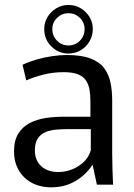

<svg xmlns="http://www.w3.org/2000/svg" viewBox="-20 -756 548 786"><path d="M190.2 10.8Q143.6 10.8 109.3 -8.1Q74.9 -26.9 56.2 -60.1Q37.4 -93.2 37.4 -135.6Q37.4 -180.7 54.9 -208.9Q72.3 -237.1 101.5 -252.2Q130.7 -267.3 166.8 -272.8Q202.9 -278.2 239.9 -278.2H350.1V-341.5Q350.1 -365.9 346.7 -387.3Q343.3 -408.6 332.7 -425.5Q322.1 -442.4 299.8 -451.5Q277.6 -460.6 239.8 -460.6Q198.9 -460.6 159.4 -450.9Q119.8 -441.2 87.4 -426.9L72.3 -490.8Q98.7 -503.3 129.4 -512.2Q160.1 -521.1 192.3 -525.9Q224.5 -530.8 253.8 -530.8Q313.7 -530.8 350.7 -516.5Q387.6 -502.3 406.7 -476.6Q425.7 -451 432.5 -417.1Q439.3 -383.3 439.3 -344.4V-128.2Q439.3 -98.6 440.4 -63.4Q441.5 -28.1 442.9 0H376.7L359.3 -80.1H357.5Q331.6 -39.9 288.5 -14.6Q245.4 10.8 190.2 10.8ZM218.2 -51.8Q263.3 -51.8 301.8 -76.4Q340.2 -101 351.7 -141.1V-227.3H251.7Q231.9 -227.3 209.4 -225.3Q186.9 -223.3 167.1 -215.5Q147.3 -207.6 135.1 -189.7Q122.8 -171.8 122.8 -140.7Q122.8 -99.3 148.9 -75.5Q175 -51.8 218.2 -51.8ZM260.3 -536.8Q219.6 -536.8 190.4 -565.8Q161.1 -594.7 161.1 -637.1Q161.1 -664 174.6 -686.4Q188.1 -708.7 210.7 -722.2Q233.4 -735.7 260.2 -735.7Q288 -735.7 310.5 -722.2Q333 -708.7 346.5 -686.3Q359.9 -663.9 359.9 -637.2Q359.9 -609.5 346.5 -586.6Q333 -563.8 310.5 -550.3Q288.1 -536.8 260.3 -536.8ZM260.3 -569.9Q288.2 -569.9 307.3 -589.4Q326.3 -608.9 326.3 -637.1Q326.3 -664 307 -683Q287.7 -702 260.5 -702Q233.4 -702 213.8 -683Q194.2 -664 194.2 -637.1Q194.2 -608.9 213.4 -589.4Q232.7 -569.9 260.3 -569.9Z"/></svg>

Font: Murecho Thin
Style: Regular
Weight: 100
Designer: Neil Summerour
Foundry: Positype
Version: Version 1.010